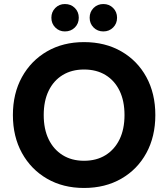

<svg xmlns="http://www.w3.org/2000/svg" viewBox="-20 -921 835 953"><path d="M397 12Q293 12 213.5 -34Q134 -80 89 -161.5Q44 -243 44 -350Q44 -457 89 -538.5Q134 -620 213.5 -666Q293 -712 397 -712Q502 -712 582 -666Q662 -620 706.5 -538.5Q751 -457 751 -350Q751 -243 706.5 -161.5Q662 -80 582 -34Q502 12 397 12ZM397 -123Q459 -123 504 -151Q549 -179 573.5 -229.5Q598 -280 598 -350Q598 -420 573.5 -470.5Q549 -521 504 -548.5Q459 -576 397 -576Q336 -576 291 -548.5Q246 -521 221.5 -470.5Q197 -420 197 -350Q197 -280 221.5 -229.5Q246 -179 291 -151Q336 -123 397 -123ZM302 -765Q274 -765 254.5 -784.5Q235 -804 235 -833Q235 -862 254.5 -881.5Q274 -901 302 -901Q332 -901 351.5 -881.5Q371 -862 371 -833Q371 -804 351.5 -784.5Q332 -765 302 -765ZM493 -765Q464 -765 444.5 -784.5Q425 -804 425 -833Q425 -862 444.5 -881.5Q464 -901 493 -901Q522 -901 541.5 -881.5Q561 -862 561 -833Q561 -804 541.5 -784.5Q522 -765 493 -765Z"/></svg>

Font: DM Sans 24pt Black
Style: Regular
Weight: 900
Designer: Colophon Foundry, Jonny Pinhorn
Foundry: Colophon Foundry
Version: Version 4.004;gftools[0.9.30]